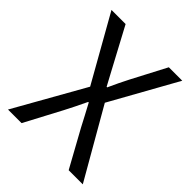

<svg xmlns="http://www.w3.org/2000/svg" viewBox="-204 -857 980 980"><g transform="rotate(45 286.5 -366.5)"><path d="M17 0H115L220 -198C239 -235 258 -272 279 -317H283C307 -272 327 -235 346 -198L455 0H557L342 -374L542 -733H445L347 -546C329 -512 315 -481 295 -438H291C267 -481 252 -512 233 -546L133 -733H31L231 -379Z"/></g></svg>

Font: Noto Sans CJK HK
Style: Regular
Weight: 400
Designer: Ryoko NISHIZUKA 西塚涼子 (kana, bopomofo & ideographs); Paul D. Hunt (Latin, Greek & Cyrillic); Sandoll Communications 산돌커뮤니
Foundry: Adobe
Version: Version 2.004;hotconv 1.0.118;makeotfexe 2.5.65603